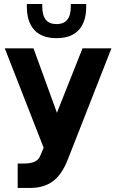

<svg xmlns="http://www.w3.org/2000/svg" viewBox="-20 -932 581 960"><path d="M3.9 -690.4H147.5L264.6 -368.2L392.6 -690.4H537.1L318.4 -132.8Q289.1 -58.6 244.1 -25.4Q199.2 7.8 128.9 7.8H68.4V-114.3H99.6Q164.1 -114.3 179.7 -149.4L198.2 -193.4ZM262.7 -741.2Q189.5 -741.2 151.9 -781.7Q114.3 -822.3 114.3 -898.4V-912.1H191.4V-898.4Q191.4 -811.5 262.7 -811.5Q334 -811.5 334 -898.4V-912.1H411.1V-898.4Q411.1 -822.3 373.5 -781.7Q335.9 -741.2 262.7 -741.2Z"/></svg>

Font: DINish
Style: Bold
Weight: 700
Designer: Bert Driehuis
Foundry: Playbeing
Version: Version 3.008; git-95204e4c-release